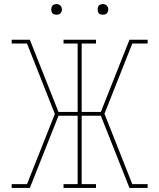

<svg xmlns="http://www.w3.org/2000/svg" viewBox="-20 -932 790 952"><path d="M128 0H38V-19H114L252 -367L114 -716H38V-735H128L270 -377H365V-716H295V-735H456V-716H385V-377H480L622 -735H712V-716H636L498 -368L636 -19H712V0H622L480 -358H385V-19H456V0H295V-19H365V-358H270ZM490 -859Q485 -859 479.5 -860.5Q474 -862 470.5 -865.5Q467 -869 465.5 -874.5Q464 -880 464 -885Q464 -890 465.5 -895.5Q467 -901 470.5 -904.5Q474 -908 479.5 -910Q485 -912 490 -912Q495 -912 500.5 -910Q506 -908 509.5 -904.5Q513 -901 515 -895.5Q517 -890 517 -885Q517 -880 515 -874.5Q513 -869 509.5 -865.5Q506 -862 500.5 -860.5Q495 -859 490 -859ZM260 -859Q255 -859 249.5 -860.5Q244 -862 240.5 -865.5Q237 -869 235.5 -874.5Q234 -880 234 -885Q234 -890 235.5 -895.5Q237 -901 240.5 -904.5Q244 -908 249.5 -910Q255 -912 260 -912Q265 -912 270.5 -910Q276 -908 279.5 -904.5Q283 -901 285 -895.5Q287 -890 287 -885Q287 -880 285 -874.5Q283 -869 279.5 -865.5Q276 -862 270.5 -860.5Q265 -859 260 -859Z"/></svg>

Font: Iosevka Etoile Thin
Style: Regular
Weight: 100
Designer: Belleve Invis
Foundry: Belleve Invis
Version: Version 22.1.2; ttfautohint (v1.8.4)